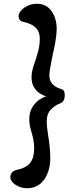

<svg xmlns="http://www.w3.org/2000/svg" viewBox="-20 -797 443 1023"><path d="M126 206Q90 206 62.5 187.5Q35 169 35 145Q35 135 42.5 124Q50 113 66 109Q120 98 141 70.5Q162 43 162 -6Q162 -30 158 -51.5Q154 -73 148 -92Q143 -109 139.5 -125.5Q136 -142 136 -160Q136 -199 152 -225Q168 -251 189.5 -265.5Q211 -280 227 -284Q212 -287 193.5 -298.5Q175 -310 161.5 -331.5Q148 -353 148 -385Q148 -408 154 -429.5Q160 -451 168 -473Q177 -500 184.5 -529Q192 -558 192 -592Q192 -627 171.5 -648.5Q151 -670 107 -680Q91 -683 85 -691.5Q79 -700 79 -710Q79 -727 93 -742Q107 -757 129 -767Q151 -777 176 -777Q227 -777 254.5 -738Q282 -699 282 -643Q282 -614 275 -574Q268 -534 259 -496Q253 -465 248 -438.5Q243 -412 243 -396Q243 -368 259 -350Q275 -332 302 -324Q316 -320 320.5 -312Q325 -304 325 -290Q325 -255 300 -246Q274 -237 251.5 -214Q229 -191 229 -150Q229 -122 237 -72Q242 -44 245 -12.5Q248 19 248 46Q248 90 233.5 126.5Q219 163 191.5 184.5Q164 206 126 206Z"/></svg>

Font: Akaya Telivigala
Style: Regular
Weight: 400
Designer: Vaishnavi Murthy Yerkadithaya, Juan Luis Blanco Aristondo
Version: Version 1.002; ttfautohint (v1.8.3)